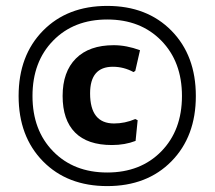

<svg xmlns="http://www.w3.org/2000/svg" viewBox="-20 -618 727 650"><path d="M125.5 -514Q208 -598 343 -598Q478 -598 560.5 -514Q643 -430 643 -293Q643 -156 560.5 -72Q478 12 343 12Q208 12 125.5 -72Q43 -156 43 -293Q43 -430 125.5 -514ZM526 -480.5Q456 -552 343 -552Q230 -552 160 -480.5Q90 -409 90 -293Q90 -177 160 -105.5Q230 -34 343 -34Q456 -34 526 -105.5Q596 -177 596 -293Q596 -409 526 -480.5ZM365 -465Q408 -465 454 -448L438 -378L432 -374Q399 -392 362 -392Q285 -392 285 -302Q285 -200 366 -200Q403 -200 438 -215L446 -211L439 -141Q403 -127 359 -127Q276 -127 234 -169.5Q192 -212 192 -293Q192 -375 237 -420Q282 -465 365 -465Z"/></svg>

Font: Alegreya Sans
Style: Bold
Weight: 700
Designer: Juan Pablo del Peral
Foundry: Huerta Tipografica
Version: Version 2.007